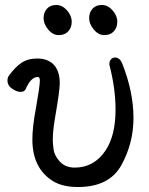

<svg xmlns="http://www.w3.org/2000/svg" viewBox="-20 -727 598 771"><path d="M293 24Q232 24 194 1Q110 -50 110 -167Q110 -217 124 -291Q140 -381 140 -403Q140 -418 132 -418Q104 -418 83 -369Q78 -358 62 -358Q48 -358 29 -370.5Q10 -383 10 -404Q10 -414 15 -422Q41 -458 66.5 -475Q92 -492 130 -492Q167 -492 191 -472Q220 -446 220 -393Q220 -363 201 -254Q192 -201 192 -166Q192 -152 195 -127.5Q198 -103 220 -78.5Q242 -54 280 -54Q358 -54 404 -123Q444 -183 444 -287Q444 -372 419 -468Q419 -481 425.5 -488.5Q432 -496 442 -496Q460 -496 470 -474Q516 -359 516 -253Q516 -152 467.5 -64Q419 24 293 24ZM254 -601Q240 -586 216 -586Q192 -586 173.5 -608.5Q155 -631 155 -654Q155 -677 168.5 -692Q182 -707 206 -707Q230 -707 249 -685.5Q268 -664 268 -640Q268 -616 254 -601ZM437 -601Q423 -586 399 -586Q375 -586 356.5 -608.5Q338 -631 338 -654Q338 -677 351.5 -692Q365 -707 389 -707Q413 -707 432 -685.5Q451 -664 451 -640Q451 -616 437 -601Z"/></svg>

Font: LXGW WenKai Lite
Style: Bold
Weight: 700
Designer: LXGW / Fontworks Inc.
Foundry: LXGW / Fontworks Inc.
Version: Version 1.330;April 28, 2024